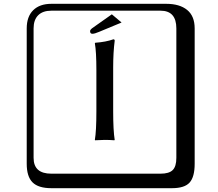

<svg xmlns="http://www.w3.org/2000/svg" viewBox="-20 -774 1140 1006"><path d="M485 -191V-406Q485 -504 477 -547L479 -550Q535 -554 574 -568Q581 -568 581 -561Q573 -500 573 -420V-191Q573 -90 581 -41L579 -39Q555 -41 529 -41L478 -39L477 -41Q485 -87 485 -191ZM249 -718Q204 -718 180 -694Q156 -670 156 -625V53Q156 136 249 136H821Q866 136 885 117Q904 98 904 53V-625Q904 -718 821 -718ZM1000 84Q1000 153 973.5 182.5Q947 212 881 212H249Q181 212 150.5 181.5Q120 151 120 84V-625Q120 -687 154 -720.5Q188 -754 249 -754H851Q921 -754 960.5 -722Q1000 -690 1000 -625ZM566 -699 617 -656 499 -607Q476 -597 464 -597Q452 -597 452 -611Q452 -618 464 -627Z"/></svg>

Font: Libertinus Keyboard
Style: Regular
Weight: 700
Designer: Philipp H. Poll
Foundry: Khaled Hosny
Version: Version 6.7